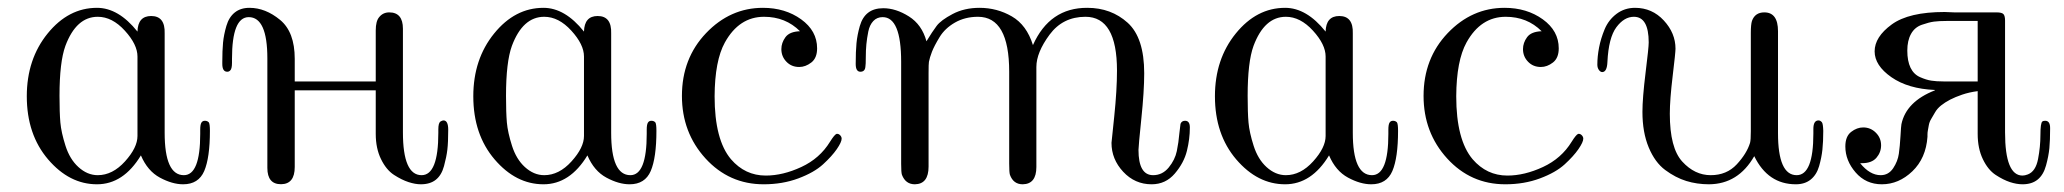

<svg xmlns="http://www.w3.org/2000/svg" viewBox="-20 -462 5300 493"><path d="M48.8 -214.8Q48.8 -310.1 102.3 -376Q155.8 -441.9 229 -441.9Q284.2 -441.9 333 -380.9Q334 -420.9 368.2 -420.9Q404.3 -420.9 402.8 -376V-121.1Q402.8 -12.2 452.1 -12.2Q494.1 -12.2 494.1 -118.2V-128.9Q494.1 -142.1 497.1 -147Q500 -151.9 506.1 -151.9Q512.2 -151.9 516.1 -147.9Q519 -144 519 -126Q519 -57.1 504.4 -22.9Q489.7 11.2 450.2 11.2Q422.4 11.2 390.6 -5.9Q358.9 -22.9 341.8 -63Q296.9 11.2 229 11.2Q158.2 11.2 103.5 -52.7Q48.8 -116.7 48.8 -214.8ZM132.8 -215.8Q132.8 -172.9 135 -147.5Q137.2 -122.1 148.2 -87.6Q159.2 -53.2 181.2 -33.2Q204.1 -12.2 231 -12.2Q269 -12.2 301 -47.6Q333 -83 333 -112.8V-316.9Q333 -347.7 300.5 -383.3Q268.1 -418.9 231 -418.9Q175.8 -418.9 147.9 -344.2Q132.8 -302.7 132.8 -215.8Z M550.8 -297.9V-303.2Q550.8 -332 552.7 -352.5Q554.7 -373 561.3 -395.5Q567.9 -418 582.8 -429.9Q597.7 -441.9 620.6 -441.9Q661.6 -441.9 699.2 -410.9Q736.8 -379.9 736.8 -311V-252.9H944.8V-383.8Q944.8 -407.7 953.6 -418Q963.4 -430.2 979.5 -430.2Q1014.6 -430.2 1014.6 -388.2V-122.1Q1014.6 -12.2 1062.5 -12.2Q1105.5 -12.2 1105.5 -121.1V-129.9Q1105.5 -146 1110.8 -149.9Q1115.7 -152.8 1118.7 -152.8Q1130.9 -152.8 1130.9 -128.9Q1130.9 -96.7 1128.7 -77.9Q1126.5 -59.1 1120.1 -35.6Q1113.8 -12.2 1099.1 -0.5Q1084.5 11.2 1060.5 11.2Q1046.4 11.2 1029.1 5.6Q1011.7 0 991.7 -12.9Q971.7 -25.9 958.3 -53.5Q944.8 -81.1 944.8 -118.2V-230H736.8V-33.2Q736.8 10.7 701.7 11Q666.5 11.2 666.5 -30.8V-312Q666.5 -418 618.7 -418Q575.7 -418 575.7 -311V-300.8Q575.7 -284.7 570.8 -280.8Q567.9 -277.8 563.5 -277.8Q550.8 -277.8 550.8 -297.9Z M1195.3 -214.8Q1195.3 -310.1 1248.8 -376Q1302.2 -441.9 1375.5 -441.9Q1430.7 -441.9 1479.5 -380.9Q1480.5 -420.9 1514.6 -420.9Q1550.8 -420.9 1549.3 -376V-121.1Q1549.3 -12.2 1598.6 -12.2Q1640.6 -12.2 1640.6 -118.2V-128.9Q1640.6 -142.1 1643.6 -147Q1646.5 -151.9 1652.6 -151.9Q1658.7 -151.9 1662.6 -147.9Q1665.5 -144 1665.5 -126Q1665.5 -57.1 1650.9 -22.9Q1636.2 11.2 1596.7 11.2Q1568.8 11.2 1537.1 -5.9Q1505.4 -22.9 1488.3 -63Q1443.4 11.2 1375.5 11.2Q1304.7 11.2 1250 -52.7Q1195.3 -116.7 1195.3 -214.8ZM1279.3 -215.8Q1279.3 -172.9 1281.5 -147.5Q1283.7 -122.1 1294.7 -87.6Q1305.7 -53.2 1327.6 -33.2Q1350.6 -12.2 1377.4 -12.2Q1415.5 -12.2 1447.5 -47.6Q1479.5 -83 1479.5 -112.8V-316.9Q1479.5 -347.7 1447 -383.3Q1414.6 -418.9 1377.4 -418.9Q1322.3 -418.9 1294.4 -344.2Q1279.3 -302.7 1279.3 -215.8Z M1731 -215.8Q1731 -312 1793 -377Q1855 -441.9 1939 -441.9Q1996.1 -441.9 2037.1 -412.4Q2078.1 -382.8 2078.1 -337.9Q2078.1 -313 2063.2 -301.5Q2048.3 -290 2032.2 -290Q2012.2 -290 1999.3 -303.5Q1986.3 -316.9 1986.3 -335.9Q1986.3 -352.1 1996.8 -366.5Q2007.3 -380.9 2034.2 -381.8Q1997.1 -418.9 1941.9 -418.9Q1877.9 -418.9 1841.3 -353Q1815.4 -306.2 1814.9 -214.8Q1814.9 -103 1856.9 -53.2Q1893.1 -11.2 1946.3 -11.2Q1990.2 -11.2 2037.6 -33.2Q2085 -55.2 2111.3 -98.1Q2122.6 -116.2 2127.9 -118.2Q2132.8 -119.1 2137 -115Q2141.1 -110.8 2141.1 -106Q2141.1 -97.2 2128.7 -79.1Q2116.2 -61 2093.3 -40Q2070.3 -19 2029.8 -3.9Q1989.3 11.2 1940.9 11.2Q1852.1 11.2 1791.5 -55.2Q1731 -121.6 1731 -215.8Z M2177.2 -297.9Q2177.2 -330.1 2179.2 -351.1Q2181.2 -372.1 2187.7 -395Q2194.3 -418 2209.2 -429.4Q2224.1 -440.9 2248 -440.9Q2280.3 -440.9 2313.7 -419.9Q2347.2 -398.9 2358.9 -356Q2374 -380.9 2385 -395.5Q2396 -410.2 2426 -426Q2456.1 -441.9 2495.1 -441.9Q2540 -441.9 2578.1 -419.9Q2616.2 -397.9 2632.3 -346.2Q2675.3 -442.4 2772 -441.9Q2833 -441.9 2875.5 -403.6Q2918 -365.2 2918 -273.9Q2918 -228 2910.6 -157Q2903.3 -85.9 2903.3 -77.1Q2903.3 -12.2 2940.9 -12.2Q2964.8 -12.2 2981 -32Q2997.1 -51.8 3001.7 -74Q3006.3 -96.2 3008.3 -120.1L3011.2 -144Q3014.2 -151.9 3022.9 -151.9Q3035.2 -151.9 3035.2 -134.8Q3035.2 -105 3027.6 -74.5Q3020 -43.9 2996.6 -16.4Q2973.1 11.2 2937 11.2Q2894 11.2 2864 -21Q2834 -53.2 2834 -95.2Q2834 -96.2 2841.1 -163.6Q2848.1 -231 2848.1 -280.8Q2848.1 -418.9 2767.1 -418.9Q2709 -418.9 2675 -373Q2641.1 -327.1 2641.1 -290V-33.2Q2641.1 10.7 2606 11.2Q2582 11.2 2573.2 -13.2Q2571.3 -19 2571.3 -42V-277.8Q2571.3 -418.9 2491.2 -418.9Q2458 -418.9 2432.1 -404.1Q2406.2 -389.2 2392.6 -366.7Q2378.9 -344.2 2373 -329.1Q2367.2 -314 2365.2 -303.2Q2364.3 -298.3 2364.3 -274.9V-34.2Q2364.3 10.7 2329.1 11.2Q2305.2 11.2 2295.9 -13.2Q2293.9 -19 2293.9 -41V-303.2Q2293.9 -418.5 2246.1 -418Q2231.9 -418 2222.4 -408Q2212.9 -397.9 2209.5 -380.9Q2206.1 -363.8 2204.6 -348.4Q2203.1 -333 2203.1 -314.5Q2203.1 -295.9 2202.1 -291Q2201.2 -277.8 2189.2 -277.8Q2177.2 -277.8 2177.2 -297.9Z M3099.6 -214.8Q3099.6 -310.1 3153.1 -376Q3206.5 -441.9 3279.8 -441.9Q3335 -441.9 3383.8 -380.9Q3384.8 -420.9 3418.9 -420.9Q3455.1 -420.9 3453.6 -376V-121.1Q3453.6 -12.2 3502.9 -12.2Q3544.9 -12.2 3544.9 -118.2V-128.9Q3544.9 -142.1 3547.9 -147Q3550.8 -151.9 3556.9 -151.9Q3563 -151.9 3566.9 -147.9Q3569.8 -144 3569.8 -126Q3569.8 -57.1 3555.2 -22.9Q3540.5 11.2 3501 11.2Q3473.1 11.2 3441.4 -5.9Q3409.7 -22.9 3392.6 -63Q3347.7 11.2 3279.8 11.2Q3209 11.2 3154.3 -52.7Q3099.6 -116.7 3099.6 -214.8ZM3183.6 -215.8Q3183.6 -172.9 3185.8 -147.5Q3188 -122.1 3199 -87.6Q3210 -53.2 3231.9 -33.2Q3254.9 -12.2 3281.7 -12.2Q3319.8 -12.2 3351.8 -47.6Q3383.8 -83 3383.8 -112.8V-316.9Q3383.8 -347.7 3351.3 -383.3Q3318.8 -418.9 3281.7 -418.9Q3226.6 -418.9 3198.7 -344.2Q3183.6 -302.7 3183.6 -215.8Z M3635.3 -215.8Q3635.3 -312 3697.3 -377Q3759.3 -441.9 3843.3 -441.9Q3900.4 -441.9 3941.4 -412.4Q3982.4 -382.8 3982.4 -337.9Q3982.4 -313 3967.5 -301.5Q3952.6 -290 3936.5 -290Q3916.5 -290 3903.6 -303.5Q3890.6 -316.9 3890.6 -335.9Q3890.6 -352.1 3901.1 -366.5Q3911.6 -380.9 3938.5 -381.8Q3901.4 -418.9 3846.2 -418.9Q3782.2 -418.9 3745.6 -353Q3719.7 -306.2 3719.2 -214.8Q3719.2 -103 3761.2 -53.2Q3797.4 -11.2 3850.6 -11.2Q3894.5 -11.2 3941.9 -33.2Q3989.3 -55.2 4015.6 -98.1Q4026.9 -116.2 4032.2 -118.2Q4037.1 -119.1 4041.3 -115Q4045.4 -110.8 4045.4 -106Q4045.4 -97.2 4033 -79.1Q4020.5 -61 3997.6 -40Q3974.6 -19 3934.1 -3.9Q3893.6 11.2 3845.2 11.2Q3756.3 11.2 3695.8 -55.2Q3635.3 -121.6 3635.3 -215.8Z M4081.5 -295.9Q4081.5 -316.9 4085.9 -339.8Q4090.3 -362.8 4100.3 -387Q4110.4 -411.1 4130.9 -426.5Q4151.4 -441.9 4178.2 -441.9Q4222.2 -441.9 4252.2 -409.4Q4282.2 -377 4282.2 -336.9Q4282.2 -327.1 4274.9 -266.6Q4267.6 -206.1 4267.6 -169.9Q4267.6 -82 4299.6 -47.1Q4331.5 -12.2 4372.6 -12.2Q4413.6 -12.2 4439.5 -40Q4465.3 -67.9 4473.6 -95.2Q4475.6 -102.1 4475.6 -125V-377.9Q4475.6 -398.9 4478.5 -408.2Q4486.3 -430.2 4510.3 -430.2Q4545.4 -430.2 4545.4 -381.8V-120.1Q4545.4 -12.2 4593.3 -12.2Q4636.2 -12.2 4636.2 -119.1V-130.9Q4636.2 -152.8 4649.4 -152.8Q4654.3 -152.8 4658.2 -147.9Q4661.1 -144 4661.6 -126Q4661.6 -98.1 4659.4 -77.6Q4657.2 -57.1 4650.9 -35.2Q4644.5 -13.2 4629.4 -1Q4614.3 11.2 4591.3 11.2Q4519.5 11.2 4484.4 -61Q4443.4 10.7 4368.2 11.2Q4337.4 11.2 4309.8 2.7Q4282.2 -5.9 4255.9 -25.4Q4229.5 -44.9 4213.4 -83.5Q4197.3 -122.1 4197.3 -174.8Q4197.3 -210 4205.3 -274.9Q4213.4 -339.8 4213.4 -353Q4213.4 -418.9 4175.3 -418.9Q4150.4 -418.9 4130.4 -392.1Q4110.4 -365.2 4107.4 -303.2Q4106.4 -277.3 4094.2 -276.9Q4089.4 -276.9 4085.4 -282.5Q4081.5 -288.1 4081.5 -295.9Z M4718.3 -85.9Q4718.3 -111.8 4733.2 -123.3Q4748 -134.8 4764.2 -134.8Q4783.2 -134.8 4796.6 -121.3Q4810.1 -107.9 4810.1 -88.9Q4810.1 -70.8 4798.1 -56.9Q4786.1 -43 4761.2 -43H4756.3Q4781.2 -12.2 4809.1 -12.2Q4829.1 -12.2 4841.1 -30Q4853 -47.9 4855.7 -67.4Q4858.4 -86.9 4859.9 -112.5Q4861.3 -138.2 4862.3 -143.1Q4874.5 -201.2 4948.2 -230V-231Q4879.4 -233.9 4836.4 -263.9Q4793.5 -293.9 4793.5 -330.1Q4793.5 -367.2 4837.4 -399.2Q4881.3 -431.2 4973.1 -431.2Q4977.1 -431.2 4985.6 -430.7Q4994.1 -430.2 4998 -430.2H5106.4Q5120.6 -430.2 5124.5 -425.5Q5128.4 -420.9 5128.4 -409.2V-122.1Q5128.4 -11.2 5173.3 -11.2Q5179.2 -11.2 5187 -14.2Q5207 -22 5213.1 -53.5Q5219.2 -85 5219.2 -115.5Q5219.2 -146 5224.1 -149.9Q5226.1 -151.9 5231.4 -151.9Q5244.6 -151.9 5244.1 -131.8Q5244.1 -102.1 5242.2 -81.5Q5240.2 -61 5233.6 -37.1Q5227.1 -13.2 5212.2 -1Q5197.3 11.2 5173.3 11.2Q5158.2 11.2 5141.1 5.6Q5124 0 5104.2 -12.9Q5084.5 -25.9 5071.3 -53.5Q5058.1 -81.1 5058.1 -118.2V-228Q5036.1 -225.1 5018.3 -219Q5000.5 -212.9 4987.3 -206.1Q4974.1 -199.2 4964.1 -191.2Q4954.1 -183.1 4948.7 -173.6Q4943.4 -164.1 4938.7 -156.5Q4934.1 -148.9 4932.6 -140.4Q4931.2 -131.8 4930.2 -127Q4929.2 -122.1 4929.2 -116.2V-110.8Q4925.3 -55.7 4890.4 -22.2Q4855.5 11.2 4812 11.2Q4771 11.2 4744.6 -19.3Q4718.3 -49.8 4718.3 -85.9ZM4877.4 -332Q4877.4 -305.2 4885.7 -288.1Q4894 -271 4910.2 -263.9Q4926.3 -256.8 4939.2 -254.9Q4952.1 -252.9 4970.2 -252.9H5058.1V-408.2H4979Q4959 -408.2 4946 -406.5Q4933.1 -404.8 4914.8 -398.4Q4896.5 -392.1 4887 -375Q4877.4 -357.9 4877.4 -332Z"/></svg>

Font: CMU Serif Upright Italic
Style: UprightItalic
Weight: 500
Version: Version 0.7.0